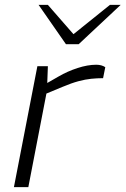

<svg xmlns="http://www.w3.org/2000/svg" viewBox="-20 -766 514 786"><path d="M37 0 133 -495H176L173 -414L159 -418L220 -453Q256 -474 297.5 -487.5Q339 -501 374 -501Q396 -501 411 -491L402 -446Q378 -446 353.5 -443.5Q329 -441 301 -433.5Q273 -426 235 -410L170 -383L96 0ZM250 -585 272 -619 430 -746H474L302 -585ZM250 -585 138 -746H176L293 -612L302 -585Z"/></svg>

Font: REM ExtraLight
Style: Italic
Weight: 250
Italic angle: -11°
Designer: Octavio Pardo
Foundry: Ashler Design
Version: Version 1.005;gftools[0.9.28]